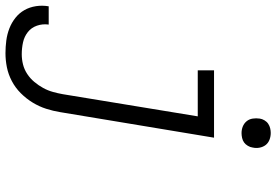

<svg xmlns="http://www.w3.org/2000/svg" viewBox="-214 -592 985 684"><g transform="rotate(90 278.0 -249.5)"><path d="M125 223Q102 223 79.5 220Q57 217 36.5 209Q16 201 -1 187.5Q-18 174 -28.5 155.5Q-39 137 -42.5 114.5Q-46 92 -42 69H23Q20 91 27 111Q34 131 50 143.5Q66 156 86.5 160.5Q107 165 129 165Q147 165 165 160.5Q183 156 199 145.5Q215 135 227.5 120Q240 105 249 88.5Q258 72 263 54Q268 36 271 19L350 -462H186V-520H426L335 28Q331 53 323 78Q315 103 301 126Q287 149 267.5 168.5Q248 188 224 200.5Q200 213 175 218Q150 223 125 223ZM410 -618Q397 -618 386 -622.5Q375 -627 367.5 -636Q360 -645 358 -657.5Q356 -670 358 -683Q359 -691 364 -699.5Q369 -708 376.5 -713Q384 -718 392.5 -720Q401 -722 409 -722Q422 -722 433.5 -717.5Q445 -713 452 -704Q459 -695 461.5 -682.5Q464 -670 461 -657Q460 -649 455 -640.5Q450 -632 443 -627Q436 -622 427 -620Q418 -618 410 -618Z"/></g></svg>

Font: Iosevka Light Extended Oblique
Style: Regular
Weight: 300
Width: 7
Italic angle: -9°
Monospace: yes
Designer: Belleve Invis
Foundry: Belleve Invis
Version: Version 32.5.0; ttfautohint (v1.8.4)